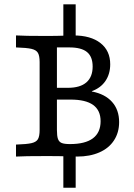

<svg xmlns="http://www.w3.org/2000/svg" viewBox="-20 -738 631 905"><path d="M166.8 -125.8V-445.2Q166.8 -475 158.8 -488.7Q150.9 -502.4 128.4 -507.7Q105.9 -512.9 55.4 -514.5V-571Q91.5 -568.5 200.5 -568.5Q245.7 -568.5 293.6 -570.2Q309.7 -571 325.8 -571Q407.9 -571 453.7 -534.9Q499.5 -498.9 499.5 -434.8Q499.5 -389.8 477.3 -356.8Q455.1 -323.8 413.1 -308.3V-306.7Q474.9 -295 508.2 -257.6Q541.5 -220.2 541.5 -162.5Q541.5 -113.3 517.3 -76.3Q493.2 -39.3 448.4 -19.7Q403.7 0 343.6 0Q326.4 -0.7 309.1 -0.8Q257.8 -2.4 201.9 -2.4Q91.7 -2.4 55.4 0V-56.5Q106 -58.1 128.5 -63.3Q151 -68.5 158.9 -82.2Q166.8 -95.9 166.8 -125.8ZM454.2 -166.6Q454.2 -217.8 419.1 -243.2Q383.9 -268.6 312.5 -268.6H230.6V-324.1H300Q357.7 -324.1 387.2 -349.7Q416.7 -375.3 416.7 -424.4Q416.7 -470.8 390.1 -492.7Q363.5 -514.5 307.2 -514.5H248.3V-125.8Q248.3 -97 253.2 -83.2Q258 -69.5 270.4 -64.2Q282.9 -58.9 309.8 -58.9Q381.6 -58.9 417.9 -86Q454.2 -113.2 454.2 -166.6ZM278.6 -24.4H336.7V146.8H278.6ZM278.6 -717.7H336.7V-553H278.6Z"/></svg>

Font: Playfair Micro SmCond SmLight
Style: Regular
Weight: 360
Width: 4
Designer: Claus Eggers Sørensen
Foundry: Claus Eggers Sørensen
Version: Version 2.100;Glyphs 3.2 (3219)